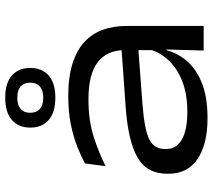

<svg xmlns="http://www.w3.org/2000/svg" viewBox="-58 -704 776 699"><g transform="rotate(-90 329.5 -354.0)"><path d="M495.5 0 499.5 -143.5 497 -162V-273.5V-287.5Q497 -351.5 453.2 -385.5Q409.5 -419.5 317.5 -419.5Q240.5 -419.5 180.2 -400Q120 -380.5 74.5 -357L84.5 -432Q109 -445.5 144.5 -459.8Q180 -474 226.2 -483.5Q272.5 -493 330 -493Q400 -493 449 -477.2Q498 -461.5 528 -433Q558 -404.5 571.5 -366Q585 -327.5 585 -281.5V0ZM249 14Q154 14 100.5 -22.5Q47 -59 47 -127.5V-132.5Q47 -207 106.2 -241Q165.5 -275 290 -284L507 -299.5L508.5 -238.5L296.5 -222.5Q207.5 -215.5 172.2 -198Q137 -180.5 137 -140V-136Q137 -99 172 -79.2Q207 -59.5 272.5 -59.5Q337.5 -59.5 385 -78.5Q432.5 -97.5 461.8 -129.8Q491 -162 500 -199.5L514 -135.5H496.5Q487 -96.5 458.5 -62.5Q430 -28.5 379 -7.2Q328 14 249 14ZM215 -630.5V-632.5Q215 -673.5 242.5 -698Q270 -722.5 324 -722.5Q377.5 -722.5 404.8 -698Q432 -673.5 432 -632.5V-630.5Q432 -589 404.8 -564.5Q377.5 -540 324 -540Q270 -540 242.5 -564.5Q215 -589 215 -630.5ZM269 -630.5Q269 -608.5 283 -596.2Q297 -584 324 -584Q350.5 -584 364.5 -596.2Q378.5 -608.5 378.5 -630.5V-632Q378.5 -654.5 364.8 -666.5Q351 -678.5 324 -678.5Q297 -678.5 283 -666.5Q269 -654.5 269 -632.5Z"/></g></svg>

Font: Anek Gujarati Expanded
Style: Regular
Weight: 400
Width: 7
Designer: Mrunmayee Ghaisas (Gujarati), Yesha Goshar (Latin)
Foundry: Ek Type
Version: Version 1.003